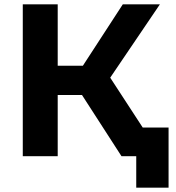

<svg xmlns="http://www.w3.org/2000/svg" viewBox="-20 -720 812 885"><path d="M540 0 358 -282H246V0H85V-700H246V-417H362L546 -700H717L488 -362L724 0ZM608 145V0H540V-132H757V145Z"/></svg>

Font: Montserrat
Style: Bold
Weight: 700
Designer: Julieta Ulanovsky
Foundry: Julieta Ulanovsky
Version: Version 9.000; ttfautohint (v1.8.4.7-5d5b)